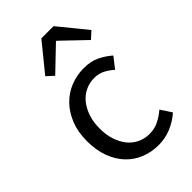

<svg xmlns="http://www.w3.org/2000/svg" viewBox="-227 -819 911 911"><g transform="rotate(-45 228.0 -364.0)"><path d="M274 12Q226 12 184 -5Q142 -22 111.5 -54.5Q81 -87 63.5 -134.5Q46 -182 46 -242Q46 -303 65 -350.5Q84 -398 116 -431Q148 -464 190.5 -481Q233 -498 280 -498Q328 -498 362 -481Q396 -464 422 -441L380 -387Q359 -406 335.5 -418Q312 -430 283 -430Q250 -430 222 -416.5Q194 -403 174 -378Q154 -353 142.5 -318.5Q131 -284 131 -242Q131 -200 142 -166Q153 -132 172.5 -107.5Q192 -83 220 -69.5Q248 -56 281 -56Q315 -56 343.5 -70.5Q372 -85 395 -105L431 -50Q398 -21 358 -4.5Q318 12 274 12ZM124 -600 238 -740H320L434 -600L399 -568L281 -681H277L159 -568Z"/></g></svg>

Font: Source Sans Pro
Style: Regular
Weight: 400
Designer: Paul D. Hunt
Foundry: Adobe Systems Incorporated
Version: Version 2.021;PS 2.000;hotconv 1.0.86;makeotf.lib2.5.63406